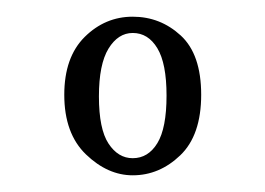

<svg xmlns="http://www.w3.org/2000/svg" viewBox="-20 -790 318 230"><path d="M139 -580Q109 -580 83 -605Q57 -630 57 -676.5Q57 -721.5 81.5 -745.8Q106 -770 139 -770Q172 -770 196.5 -747.5Q221 -725 221 -676.5Q221 -628 196 -604Q171 -580 139 -580ZM139 -600.5Q157.5 -600.5 168.5 -618.5Q179.5 -636.5 179.5 -675.5Q179.5 -714 168.5 -732.2Q157.5 -750.5 139 -750.5Q121.5 -750.5 110 -731.8Q98.5 -713 98.5 -674.5Q98.5 -635.5 110 -618Q121.5 -600.5 139 -600.5Z"/></svg>

Font: Imbue 50pt
Style: Regular
Weight: 400
Designer: Tyler Finck
Foundry: Etcetera Type Company
Version: Version 1.102; ttfautohint (v1.8.3)